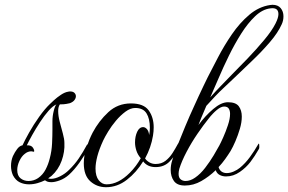

<svg xmlns="http://www.w3.org/2000/svg" viewBox="-20 -762 1204 802"><path d="M101 8Q80 8 62.5 -0.5Q45 -9 34 -30Q26 -48 26 -69Q26 -91 34 -110Q42 -127 52 -140Q62 -153 74 -155Q83 -175 101.5 -208Q120 -241 143.5 -274Q167 -307 188 -327Q193 -332 205.5 -343.5Q218 -355 234.5 -366Q251 -377 265 -379Q268 -380 273 -380Q285 -380 291 -374Q297 -368 297 -360Q297 -352 291 -344Q285 -336 272 -331Q267 -330 257.5 -328Q248 -326 230 -326Q223 -316 223 -298Q223 -278 229.5 -253Q236 -228 242.5 -204.5Q249 -181 249 -165Q251 -128 237.5 -90.5Q224 -53 195 -27L181 -17Q184 -16 187 -15.5Q190 -15 193 -15Q210 -15 231 -25.5Q252 -36 268 -52Q292 -75 309.5 -101Q327 -127 342 -155Q343 -159 347 -159Q352 -159 352 -151Q352 -147 349 -142Q334 -114 312.5 -83.5Q291 -53 268 -32Q250 -16 229.5 -8.5Q209 -1 195 -1Q185 -1 179 -3Q173 -5 168 -9Q154 -2 136.5 3Q119 8 101 8ZM139 -18Q159 -32 170.5 -54Q182 -76 188 -101Q196 -131 197.5 -163Q199 -195 199 -221V-256Q199 -277 204.5 -299Q210 -321 216 -326Q201 -320 183 -299.5Q165 -279 147 -251.5Q129 -224 114.5 -198Q100 -172 92 -155Q111 -156 118 -144.5Q125 -133 122 -128Q114 -130 111 -130Q96 -130 83 -119Q70 -109 61 -89.5Q52 -70 52 -52Q52 -28 66 -17Q80 -6 99 -6Q121 -6 139 -18Z M423 20Q385 20 357.5 -4.5Q330 -29 330 -80Q330 -112 341.5 -146.5Q353 -181 367 -208Q393 -257 432.5 -293.5Q472 -330 527 -330Q580 -330 601 -301Q622 -272 622 -230Q622 -213 619 -195Q611 -146 586 -100Q593 -90 604.5 -83.5Q616 -77 630 -77Q654 -77 671 -90Q688 -103 700.5 -122.5Q713 -142 722 -159Q728 -170 733 -170Q736 -170 736 -166Q736 -162 730 -148Q713 -114 690 -89Q667 -64 630 -64Q596 -64 578 -88Q550 -42 510 -11Q470 20 423 20ZM425 8Q474 8 522 -40Q536 -54 547.5 -69.5Q559 -85 568 -101Q555 -116 549.5 -133.5Q544 -151 544 -167Q544 -192 553 -211.5Q562 -231 578 -231Q586 -231 593.5 -223Q601 -215 603 -198Q606 -212 606 -228Q606 -266 592 -288.5Q578 -311 545 -311Q525 -311 504 -295.5Q483 -280 464.5 -258Q446 -236 432 -213Q418 -190 411 -175Q394 -138 386.5 -109Q379 -80 379 -58Q379 -26 392.5 -9Q406 8 425 8Z M752 13Q720 13 706.5 -6Q693 -25 693 -52Q693 -72 699 -91Q705 -113 720 -151Q735 -189 753.5 -233.5Q772 -278 791 -319Q799 -337 809.5 -359.5Q820 -382 830.5 -404Q841 -426 848 -440Q866 -475 891 -523Q916 -571 948.5 -618.5Q981 -666 1021 -700Q1061 -734 1108 -741Q1112 -742 1118 -742Q1141 -742 1152.5 -728Q1164 -714 1164 -694Q1164 -676 1157 -661Q1141 -625 1106.5 -585Q1072 -545 1032.5 -507.5Q993 -470 962 -440Q936 -415 916 -396.5Q896 -378 879 -360Q862 -342 842 -320Q831 -295 820.5 -269.5Q810 -244 809 -240Q837 -278 870.5 -306.5Q904 -335 932 -335Q965 -335 977.5 -318Q990 -301 990 -275Q990 -251 982 -224Q974 -197 963.5 -172.5Q953 -148 943 -131Q933 -115 920.5 -97.5Q908 -80 893 -64Q897 -51 906 -45Q915 -39 927 -39Q941 -39 956 -45.5Q971 -52 982 -61Q1005 -80 1024 -106Q1043 -132 1059 -160Q1060 -162 1060.5 -162Q1061 -162 1061 -162Q1063 -162 1063 -153Q1063 -149 1063 -145.5Q1063 -142 1061 -139Q1044 -109 1026 -85.5Q1008 -62 982 -44Q955 -25 924 -25Q910 -25 898 -31Q886 -37 881 -51Q853 -24 820.5 -5.5Q788 13 752 13ZM858 -355Q881 -381 901 -401.5Q921 -422 950 -452Q978 -480 1014.5 -518Q1051 -556 1083.5 -595Q1116 -634 1131 -664Q1143 -688 1143 -703Q1143 -732 1109 -727Q1076 -723 1045.5 -694Q1015 -665 987.5 -621.5Q960 -578 936 -529Q912 -480 892.5 -434Q873 -388 858 -355ZM795 -20Q817 -35 837 -61Q857 -87 872.5 -113Q888 -139 896 -154Q902 -165 912.5 -188.5Q923 -212 932 -239Q941 -266 941 -286Q941 -300 935.5 -308.5Q930 -317 916 -317Q903 -317 885.5 -302.5Q868 -288 851 -266Q830 -240 805 -203.5Q780 -167 759.5 -128Q739 -89 729 -57Q726 -45 726 -36Q726 -20 734.5 -13Q743 -6 755 -6Q775 -6 795 -20Z"/></svg>

Font: MonteCarlo
Style: Regular
Weight: 400
Designer: Robert E. Leuschke
Foundry: Robert E. Leuschke
Version: Version 1.010; ttfautohint (v1.8.3)